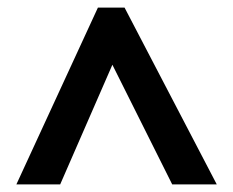

<svg xmlns="http://www.w3.org/2000/svg" viewBox="-20 -738 612 504"><path d="M23 -254 237 -718H307L549 -254H432L275 -568L138 -254Z"/></svg>

Font: Noto Sans Cham
Style: Bold
Weight: 700
Version: Version 2.002